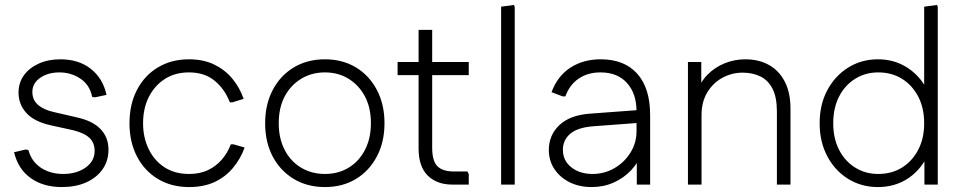

<svg xmlns="http://www.w3.org/2000/svg" viewBox="-20 -747 3898 777"><path d="M230 10Q155 10 104 -26.5Q53 -63 37 -131L84 -142L95 -140Q107 -94 145 -68.5Q183 -43 236 -43Q290 -43 326.5 -69Q363 -95 363 -136Q363 -169 342 -189Q321 -209 276 -220L185 -240Q118 -255 86.5 -290Q55 -325 55 -372Q55 -412 76.5 -442Q98 -472 136.5 -489.5Q175 -507 224 -507Q299 -507 348 -468Q397 -429 411 -363L364 -353L353 -355Q343 -404 305 -429Q267 -454 221 -454Q174 -454 142.5 -432Q111 -410 111 -375Q111 -342 134.5 -322Q158 -302 200 -293L291 -272Q355 -258 387 -224.5Q419 -191 419 -141Q419 -95 394.5 -61Q370 -27 328 -8.5Q286 10 230 10Z M745 10Q674 10 619.5 -22.5Q565 -55 534.5 -113.5Q504 -172 504 -248Q504 -325 534.5 -383.5Q565 -442 619.5 -474.5Q674 -507 745 -507Q803 -507 846.5 -486Q890 -465 920 -429Q950 -393 966 -347L921 -333H910Q890 -386 849 -420Q808 -454 745 -454Q688 -454 646.5 -427Q605 -400 582 -354Q559 -308 559 -248Q559 -190 582 -143Q605 -96 646.5 -69.5Q688 -43 745 -43Q789 -43 821.5 -58.5Q854 -74 877.5 -101Q901 -128 914 -163H925L970 -150Q953 -103 922 -66.5Q891 -30 847.5 -10Q804 10 745 10Z M1295 10Q1224 10 1169.5 -22.5Q1115 -55 1084 -113Q1053 -171 1053 -248Q1053 -325 1084 -383.5Q1115 -442 1169.5 -474.5Q1224 -507 1295 -507Q1366 -507 1420 -474.5Q1474 -442 1505 -383.5Q1536 -325 1536 -248Q1536 -172 1505 -113.5Q1474 -55 1420 -22.5Q1366 10 1295 10ZM1295 -43Q1349 -43 1391 -68.5Q1433 -94 1457 -140.5Q1481 -187 1481 -248Q1481 -311 1457 -356.5Q1433 -402 1391 -428Q1349 -454 1295 -454Q1241 -454 1198.5 -428Q1156 -402 1132 -356.5Q1108 -311 1108 -248Q1108 -187 1132 -140.5Q1156 -94 1198.5 -68.5Q1241 -43 1295 -43Z M1810 0Q1748 0 1711 -36.5Q1674 -73 1674 -146V-626H1729V-149Q1729 -96 1750 -74.5Q1771 -53 1818 -53H1872L1877 -42V0ZM1589 -443V-496H1877V-443Z M2008 0V-720L2060 -727L2063 -719V0Z M2375 10Q2324 10 2285 -9.5Q2246 -29 2223.5 -63Q2201 -97 2201 -140Q2201 -200 2243.5 -240.5Q2286 -281 2367 -287L2569 -302V-250L2381 -236Q2317 -231 2287.5 -205.5Q2258 -180 2258 -141Q2258 -97 2292 -70Q2326 -43 2378 -43Q2426 -43 2466.5 -66.5Q2507 -90 2531.5 -129.5Q2556 -169 2556 -216V-296Q2556 -368 2517.5 -411Q2479 -454 2410 -454Q2359 -454 2322 -429Q2285 -404 2268 -357H2257L2212 -374Q2236 -439 2288 -473Q2340 -507 2411 -507Q2507 -507 2559 -448.5Q2611 -390 2611 -282V0H2557V-145L2576 -130Q2564 -90 2534.5 -58.5Q2505 -27 2464 -8.5Q2423 10 2375 10Z M2764 0V-496H2818V-361L2799 -370Q2813 -414 2843 -444.5Q2873 -475 2913 -491Q2953 -507 2996 -507Q3051 -507 3092 -484Q3133 -461 3156 -416.5Q3179 -372 3179 -307V0H3124V-296Q3124 -353 3106.5 -387.5Q3089 -422 3057.5 -437.5Q3026 -453 2985 -453Q2942 -453 2904 -432.5Q2866 -412 2842.5 -373.5Q2819 -335 2819 -280V0Z M3533 10Q3466 10 3412.5 -23Q3359 -56 3328 -114.5Q3297 -173 3297 -248Q3297 -324 3328 -382Q3359 -440 3412.5 -473.5Q3466 -507 3533 -507Q3587 -507 3631 -485Q3675 -463 3706 -424Q3737 -385 3751 -332V-165Q3737 -112 3706 -72.5Q3675 -33 3631 -11.5Q3587 10 3533 10ZM3534 -43Q3589 -43 3630.5 -69Q3672 -95 3696 -141Q3720 -187 3720 -248Q3720 -310 3696 -356Q3672 -402 3630.5 -428Q3589 -454 3534 -454Q3482 -454 3440.5 -428Q3399 -402 3375.5 -356Q3352 -310 3352 -248Q3352 -187 3375.5 -141Q3399 -95 3440.5 -69Q3482 -43 3534 -43ZM3721 0V-177L3734 -248L3720 -319V-720L3772 -727L3775 -719V0Z"/></svg>

Font: Fustat Light
Style: Regular
Weight: 300
Designer: Mohamed Gaber, Khaled Hosny, Laura Garcia Mut
Foundry: Kief Type Foundry, Alif Type Foundry, Hard Type Foundry
Version: Version 1.007